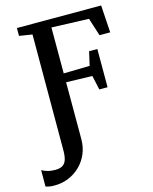

<svg xmlns="http://www.w3.org/2000/svg" viewBox="-189 -835 940 1181"><g transform="rotate(-15 281.0 -245.0)"><path d="M9.5 252.5Q-14 252.5 -27.2 249.5Q-40.5 246.5 -47 244L-46.5 139.5Q-35.5 147.5 -12.5 154.2Q10.5 161 38.5 161Q67.5 161 84.8 150.5Q102 140 109.5 117.2Q117 94.5 117 58.5L118 -680L35.5 -693V-743H572L583 -569H515L478.5 -683L241.5 -691.5V-399L407.5 -402.5L427.5 -490.5H480V-247H427.5L407.5 -338L241.5 -342.5V19.5Q241.5 69.5 223.5 112Q205.5 154.5 173.5 186Q141.5 217.5 99.5 235Q57.5 252.5 9.5 252.5Z"/></g></svg>

Font: Merriweather 36pt SemiBold
Style: Regular
Weight: 600
Version: Version 2.100